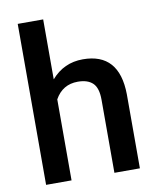

<svg xmlns="http://www.w3.org/2000/svg" viewBox="-84 -816 723 881"><g transform="rotate(-10 277.5 -375.0)"><path d="M177.7 -470.7Q235.8 -538.1 324.7 -538.1Q493.7 -538.1 496.1 -345.2V0H377.4V-340.8Q377.4 -395.5 353.8 -418.2Q330.1 -440.9 284.2 -440.9Q212.9 -440.9 177.7 -377.4V0H59.1V-750H177.7Z"/></g></svg>

Font: Shabnam Medium FD
Style: Medium-FD
Weight: 500
Foundry: DejaVu fonts team - Redesigned by Saber Rastikerdar - Based on Vazir font
Version: Version 5.0.0